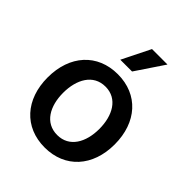

<svg xmlns="http://www.w3.org/2000/svg" viewBox="-220 -907 1044 1044"><g transform="rotate(45 302.5 -385.0)"><path d="M302.6 11C459.2 11 560.4 -101.6 560.4 -270.2C560.4 -440 459.2 -552.6 302.6 -552.6C146 -552.6 44.7 -440 44.7 -270.2C44.7 -101.6 146 11 302.6 11ZM163.4 -270.6C163.4 -372.9 208.8 -457.4 302.9 -457.4C396.3 -457.4 441.8 -372.9 441.8 -270.6C441.8 -168.7 396.3 -85.2 302.9 -85.2C208.8 -85.2 163.4 -168.7 163.4 -270.6ZM256 -617.5H346.6L456 -780.5H337Z"/></g></svg>

Font: Magic Ui Pro Semi Bold
Style: Regular
Weight: 600
Designer: Stefan Endress, Andreas Faust
Version: Version 1.000;FEAKit 1.0